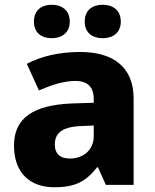

<svg xmlns="http://www.w3.org/2000/svg" viewBox="-20 -845 653 809"><path d="M123 -754C123 -706 156 -684 198 -684C239 -684 274 -706 274 -754C274 -803 239 -825 198 -825C156 -825 123 -803 123 -754ZM337 -754C337 -706 370 -684 413 -684C454 -684 489 -706 489 -754C489 -803 454 -825 413 -825C370 -825 337 -803 337 -754ZM318 -626C230 -626 153 -608 93 -576L144 -464C197 -487 249 -504 298 -504C346 -504 375 -481 375 -428V-412L281 -409C122 -402 39 -349 39 -232C39 -112 111 -56 208 -56C299 -56 342 -81 389 -140H393L426 -66H543V-430C543 -559 461 -626 318 -626ZM324 -314 375 -316V-272C375 -213 331 -177 275 -177C237 -177 211 -194 211 -236C211 -283 240 -311 324 -314Z"/></svg>

Font: Noto Sans Malayalam UI ExtraBold
Style: Regular
Weight: 800
Designer: Jelle Bosma - Monotype Design Team
Foundry: Monotype Imaging Inc.
Version: Version 2.104